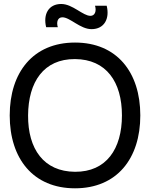

<svg xmlns="http://www.w3.org/2000/svg" viewBox="-20 -954 772 988"><path d="M451 -804C517 -804 545.5 -858.5 529 -924.5H469C477.5 -896 468 -872.5 445.5 -872.5C406 -872.5 354 -933.5 295 -933.5C230 -933.5 201 -880.5 217.5 -814H277.5C269.5 -840 276.5 -865 301 -865C340.5 -865 392.5 -804 451 -804ZM366 15C581.5 15 702 -138 702 -360C702 -582 581.5 -735 366 -735C150.5 -735 30 -582 30 -360C30 -138 150.5 15 366 15ZM366 -70C205 -71 123.5 -187.5 124.5 -360C125.5 -532.5 205 -651 366 -650C527 -649 607.5 -532.5 607.5 -360C607.5 -187.5 527 -69 366 -70Z"/></svg>

Font: Hauora Medium
Style: Regular
Weight: 500
Designer: Wayne Shih
Foundry: WCYS
Version: Version 1.001;hotconv 1.0.109;makeotfexe 2.5.65596